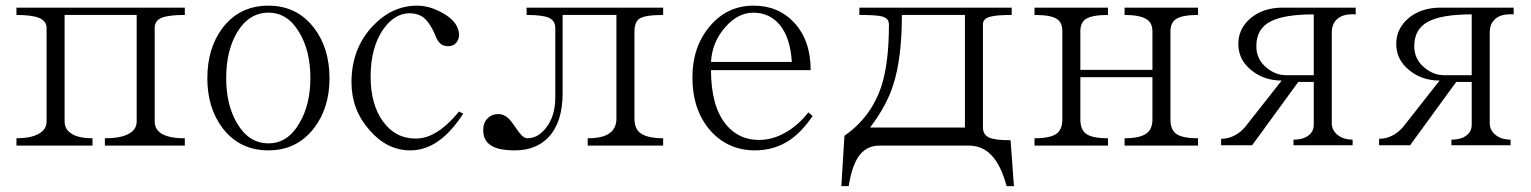

<svg xmlns="http://www.w3.org/2000/svg" viewBox="-20 -504 5311 666"><path d="M37.1 -24.4V1H300.8V-24.4Q252.9 -24.4 228.5 -40Q204.1 -54.7 204.1 -83V-452.1H454.1V-83Q454.1 -54.7 426.8 -40Q399.4 -24.4 343.8 -24.4V1H621.1V-24.4Q567.4 -24.4 541 -40Q516.6 -54.7 516.6 -83V-407.2Q516.6 -432.6 541 -442.4Q565.4 -452.1 621.1 -452.1V-477.5H37.1V-452.1Q88.9 -452.1 114.3 -442.4Q141.6 -431.6 141.6 -407.2V-83Q141.6 -54.7 114.3 -40Q86.9 -24.4 37.1 -24.4Z M911.1 -484.4Q811.5 -484.4 752 -407.2Q699.2 -336.9 699.2 -232.4Q699.2 -129.9 752 -59.6Q811.5 17.6 911.1 17.6Q1009.8 17.6 1069.3 -59.6Q1123 -129.9 1123 -232.4Q1123 -336.9 1069.3 -407.2Q1009.8 -484.4 911.1 -484.4ZM911.1 -460Q978.5 -460 1018.6 -390.6Q1056.6 -327.1 1056.6 -233.4Q1056.6 -140.6 1018.6 -77.1Q978.5 -6.8 911.1 -6.8Q842.8 -6.8 801.8 -77.1Q764.6 -140.6 764.6 -233.4Q764.6 -327.1 801.8 -390.6Q842.8 -460 911.1 -460Z M1586.9 -109.4 1572.3 -117.2Q1529.3 -65.4 1490.2 -43Q1457 -23.4 1421.9 -23.4Q1350.6 -23.4 1307.6 -84Q1265.6 -142.6 1265.6 -238.3Q1265.6 -337.9 1308.6 -401.4Q1348.6 -458 1400.4 -458Q1429.7 -458 1450.2 -442.4Q1465.8 -429.7 1482.4 -398.4L1489.3 -382.8Q1497.1 -363.3 1503.9 -356.4Q1514.6 -343.8 1534.2 -343.8Q1558.6 -343.8 1568.4 -365.2Q1578.1 -385.7 1564.5 -413.1Q1550.8 -440.4 1509.8 -461.9Q1467.8 -484.4 1426.8 -484.4Q1338.9 -484.4 1271.5 -412.1Q1199.2 -334 1199.2 -218.8Q1199.2 -123 1261.7 -52.7Q1322.3 17.6 1403.3 17.6Q1460 17.6 1509.8 -21.5Q1547.9 -50.8 1586.9 -109.4Z M1906.2 -406.2V-168Q1906.2 -100.6 1874 -60.5Q1845.7 -24.4 1809.6 -24.4Q1798.8 -24.4 1788.1 -36.1Q1781.2 -43 1768.6 -61.5Q1752.9 -85 1743.2 -93.8Q1726.6 -108.4 1710 -108.4Q1685.5 -108.4 1670.9 -92.8Q1656.2 -78.1 1656.2 -52.7Q1656.2 -18.6 1679.7 -2Q1705.1 17.6 1765.6 17.6Q1839.8 17.6 1882.8 -28.3Q1931.6 -80.1 1931.6 -180.7V-452.1H2118.2V-92.8Q2118.2 -59.6 2095.7 -43Q2072.3 -24.4 2018.6 -24.4V1H2280.3V-24.4Q2221.7 -24.4 2198.2 -44.9Q2180.7 -60.5 2180.7 -93.8V-392.6Q2180.7 -427.7 2198.2 -439.5Q2218.8 -452.1 2280.3 -452.1V-477.5H1806.6V-452.1Q1862.3 -452.1 1883.8 -442.4Q1906.2 -432.6 1906.2 -406.2Z M2784.2 -114.3Q2747.1 -67.4 2702.1 -43Q2659.2 -18.6 2612.3 -18.6Q2543 -18.6 2499 -71.3Q2446.3 -134.8 2446.3 -260.7H2792Q2792 -363.3 2735.4 -424.8Q2680.7 -484.4 2593.8 -484.4Q2502 -484.4 2441.4 -412.1Q2381.8 -340.8 2381.8 -235.4Q2381.8 -123 2443.4 -51.8Q2504.9 17.6 2598.6 17.6Q2666 17.6 2718.8 -17.6Q2760.7 -45.9 2798.8 -101.6ZM2726.6 -289.1H2446.3Q2450.2 -358.4 2496.1 -410.2Q2540 -460 2592.8 -460Q2649.4 -460 2684.6 -418Q2721.7 -373 2726.6 -289.1Z M2909.2 -33.2 2898.4 141.6H2923.8Q2934.6 75.2 2956.1 42Q2982.4 1 3031.2 1H3339.8Q3387.7 1 3419.9 35.2Q3452.1 69.3 3471.7 141.6H3497.1L3485.4 -17.6Q3432.6 -17.6 3412.1 -26.4Q3389.6 -36.1 3389.6 -61.5V-419.9Q3389.6 -439.5 3416 -446.3Q3437.5 -452.1 3489.3 -452.1V-477.5H2960.9V-452.1Q3019.5 -452.1 3038.1 -447.3Q3063.5 -441.4 3063.5 -418.9Q3063.5 -285.2 3037.1 -204.1Q3001 -96.7 2909.2 -33.2ZM3108.4 -452.1H3327.1V-61.5H2998Q3055.7 -137.7 3078.1 -209Q3108.4 -300.8 3108.4 -452.1Z M3568.4 1H3823.2V-24.4Q3768.6 -24.4 3747.1 -40Q3727.5 -54.7 3727.5 -89.8V-236.3H3977.5V-89.8Q3977.5 -54.7 3955.1 -40Q3932.6 -24.4 3880.9 -24.4V1H4135.7V-24.4Q4081.1 -24.4 4059.6 -40Q4040 -54.7 4040 -89.8V-395.5Q4040 -425.8 4060.5 -438.5Q4082 -452.1 4135.7 -452.1V-477.5H3880.9V-452.1Q3931.6 -452.1 3955.1 -438.5Q3977.5 -425.8 3977.5 -395.5V-261.7H3727.5V-395.5Q3727.5 -425.8 3747.1 -438.5Q3769.5 -452.1 3823.2 -452.1V-477.5H3568.4V-452.1Q3625 -452.1 3645.5 -438.5Q3665 -426.8 3665 -395.5V-89.8Q3665 -54.7 3644.5 -40Q3623 -24.4 3568.4 -24.4Z M4215.8 -22.5V0H4323.2L4483.4 -219.7H4537.1V-71.3Q4537.1 -46.9 4517.6 -33.2Q4499 -19.5 4466.8 -19.5V0H4671.9V-19.5Q4642.6 -19.5 4622.1 -34.2Q4599.6 -50.8 4599.6 -77.1V-390.6Q4599.6 -422.9 4620.1 -439.5Q4641.6 -457 4682.6 -454.1V-477.5H4428.7Q4361.3 -477.5 4317.4 -440.4Q4275.4 -404.3 4275.4 -351.6Q4275.4 -296.9 4320.3 -260.7Q4364.3 -224.6 4425.8 -224.6L4299.8 -64.5Q4284.2 -45.9 4264.6 -35.2Q4241.2 -22.5 4215.8 -22.5ZM4537.1 -454.1V-243.2H4440.4Q4405.3 -243.2 4374 -268.6Q4337.9 -297.9 4337.9 -343.8Q4337.9 -403.3 4385.7 -428.7Q4432.6 -454.1 4537.1 -454.1Z M4763.7 -22.5V0H4871.1L5031.2 -219.7H5085V-71.3Q5085 -46.9 5065.4 -33.2Q5046.9 -19.5 5014.6 -19.5V0H5219.7V-19.5Q5190.4 -19.5 5169.9 -34.2Q5147.5 -50.8 5147.5 -77.1V-390.6Q5147.5 -422.9 5168 -439.5Q5189.5 -457 5230.5 -454.1V-477.5H4976.6Q4909.2 -477.5 4865.2 -440.4Q4823.2 -404.3 4823.2 -351.6Q4823.2 -296.9 4868.2 -260.7Q4912.1 -224.6 4973.6 -224.6L4847.7 -64.5Q4832 -45.9 4812.5 -35.2Q4789.1 -22.5 4763.7 -22.5ZM5085 -454.1V-243.2H4988.3Q4953.1 -243.2 4921.9 -268.6Q4885.7 -297.9 4885.7 -343.8Q4885.7 -403.3 4933.6 -428.7Q4980.5 -454.1 5085 -454.1Z"/></svg>

Font: Batang
Style: Regular
Weight: 400
Version: Version 2.21